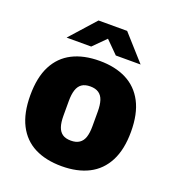

<svg xmlns="http://www.w3.org/2000/svg" viewBox="-134 -829 858 946"><g transform="rotate(20 295.0 -356.5)"><path d="M295 12Q212 12 153 -18Q94 -48 62.5 -109.5Q31 -171 31 -264Q31 -358 62.5 -419Q94 -480 153 -510Q212 -540 295 -540Q377 -540 436 -510Q495 -480 527 -419Q559 -358 559 -264Q559 -171 527 -109.5Q495 -48 436 -18Q377 12 295 12ZM295 -122Q322 -122 339 -133.5Q356 -145 363.5 -167.5Q371 -190 371 -225V-302Q371 -337 363.5 -360Q356 -383 339 -394.5Q322 -406 295 -406Q267 -406 250.5 -394.5Q234 -383 226.5 -360Q219 -337 219 -302V-225Q219 -190 226.5 -167.5Q234 -145 250.5 -133.5Q267 -122 295 -122ZM102 -592 221 -725H371L490 -592H360L270 -682H321L231 -592Z"/></g></svg>

Font: Archivo SemiCondensed Black
Style: Regular
Weight: 900
Width: 4
Designer: Hector Gatti
Foundry: Omnibus-Type
Version: Version 2.001